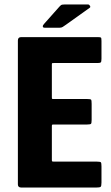

<svg xmlns="http://www.w3.org/2000/svg" viewBox="-20 -839 498 859"><path d="M75 0Q60 0 60 -14V-658Q60 -673 75 -673H415Q429 -673 431.5 -671Q434 -669 434 -656V-576Q434 -562 430.5 -559.5Q427 -557 415 -557H221Q214 -557 213 -556Q212 -555 212 -549V-405Q212 -398 213 -397Q214 -396 220 -396H370Q385 -396 387.5 -393Q390 -390 390 -374V-303Q390 -288 387 -285Q384 -282 370 -282H220Q215 -282 213.5 -281Q212 -280 212 -275V-125Q212 -119 213 -117.5Q214 -116 220 -116H412Q429 -116 431.5 -112.5Q434 -109 434 -94V-22Q434 -6 430 -3Q426 0 411 0ZM247 -715H180Q172 -715 171.5 -720.5Q171 -726 178 -733L242 -805Q249 -813 253 -816Q257 -819 269 -819H374Q379 -819 382.5 -813Q386 -807 381 -804L276 -729Q266 -722 260.5 -718.5Q255 -715 247 -715Z"/></svg>

Font: Glory ExtraBold
Style: Regular
Weight: 800
Designer: Robert Leuschke
Foundry: Robert Leuschke
Version: Version 1.011